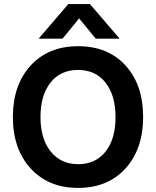

<svg xmlns="http://www.w3.org/2000/svg" viewBox="-20 -912 763 939"><path d="M286 -723H169L314 -892H420L565 -723H448L367 -822ZM361.5 -570Q276 -570 227 -508Q178 -446 178 -339.5Q178 -233 228 -171Q278 -109 362.5 -109Q447 -109 496 -170.5Q545 -232 545 -339Q545 -446 496 -508Q447 -570 361.5 -570ZM362 -686Q508 -686 594 -591.5Q680 -497 680 -340Q680 -183 593.5 -88Q507 7 362 7Q217 7 130 -88Q43 -183 43 -339.5Q43 -496 129.5 -591Q216 -686 362 -686Z"/></svg>

Font: Hind Colombo SemiBold
Style: Regular
Weight: 600
Designer: Jyotish Sonowal, Aditi Pimprikar
Foundry: Indian Type Foundry
Version: Version 1.000;PS 1.0;hotconv 1.0.86;makeotf.lib2.5.63406; tt